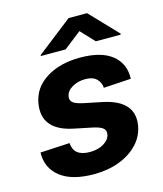

<svg xmlns="http://www.w3.org/2000/svg" viewBox="-114 -836 789 930"><g transform="rotate(-15 281.0 -371.0)"><path d="M533 -389.9 395.6 -381.4Q394.2 -408.4 375.4 -426.8Q356.5 -445.3 319.2 -445.3Q281.6 -445.3 252.7 -428.3Q223.7 -411.2 219.8 -384.6Q216.6 -367.2 228.7 -355.6Q240.8 -344.1 277.3 -335.9L373.2 -316.1Q528.1 -283.4 508.5 -162.3Q499.6 -110.1 462.9 -71.2Q426.1 -32.3 369.1 -10.8Q312.1 10.7 242.9 10.7Q131.7 10.7 73.9 -35Q16 -80.6 18.1 -158L165.8 -165.8Q169.7 -99.1 248.6 -98.4Q290.8 -97.7 320.5 -115.8Q350.1 -133.9 354 -160.5Q356.9 -179.3 343.4 -190.5Q329.9 -201.7 295.1 -209.2L204.2 -228Q48.3 -259.6 70 -389.9Q82.7 -466.3 151.5 -509.4Q220.2 -552.6 321.7 -552.6Q427.9 -552.6 481.9 -508.9Q535.9 -465.2 533 -389.9ZM264.8 -609 352.4 -677.2 416.4 -609H540.7L542 -614L410.4 -751.8H318.1L141.4 -614L140.2 -609Z"/></g></svg>

Font: Inter UI
Style: Bold Italic
Weight: 700
Italic angle: 9.39999°
Designer: Rasmus Andersson
Foundry: rsms
Version: 3.2;8d6f07862